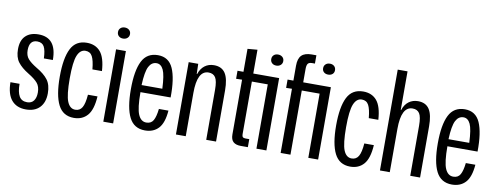

<svg xmlns="http://www.w3.org/2000/svg" viewBox="-61 -1043 3539 1367"><g transform="rotate(10 1708.0 -359.5)"><path d="M22 -162H88Q88 -103 105.5 -72.5Q123 -42 163 -42Q195 -42 211 -64Q227 -86 227 -123Q227 -166 206 -191Q185 -216 137 -245Q86 -276 60 -310.5Q34 -345 34 -403Q34 -467 67.5 -499.5Q101 -532 161 -532Q292 -532 292 -370H227Q225 -428 210.5 -454.5Q196 -481 160 -481Q103 -481 103 -408Q103 -369 123.5 -345.5Q144 -322 187 -296Q244 -263 271 -227Q298 -191 298 -130Q298 -64 262.5 -27Q227 10 163 10Q96 10 59.5 -33Q23 -76 22 -162Z M361 -262Q361 -396 395.5 -464.5Q430 -533 510 -533Q573 -533 608.5 -491Q644 -449 650 -353H581Q575 -417 559.5 -446Q544 -475 510 -475Q472 -475 452.5 -428.5Q433 -382 433 -262Q433 -142 452 -95.5Q471 -49 510 -49Q543 -49 559.5 -77Q576 -105 581 -170H650Q644 -73 607.5 -31.5Q571 10 510 10Q431 10 396 -59Q361 -128 361 -262Z M722 -523H793V0H722ZM714 -647Q714 -665 726 -676Q738 -687 757 -687Q776 -687 788.5 -676Q801 -665 801 -647Q801 -629 788.5 -618Q776 -607 757 -607Q738 -607 726 -618Q714 -629 714 -647Z M875 -262Q875 -396 909.5 -465Q944 -534 1024 -534Q1102 -534 1134 -462Q1166 -390 1164 -253H946Q946 -137 965.5 -92Q985 -47 1024 -47Q1059 -47 1074.5 -74.5Q1090 -102 1096 -158H1165Q1158 -68 1121.5 -29Q1085 10 1024 10Q945 10 910 -58.5Q875 -127 875 -262ZM1095 -304Q1091 -402 1073.5 -439Q1056 -476 1024 -476Q988 -476 968.5 -438.5Q949 -401 945 -304Z M1247 -523H1316L1318 -450H1321Q1334 -490 1362 -511.5Q1390 -533 1429 -533Q1485 -533 1511 -493.5Q1537 -454 1537 -369V0H1466V-361Q1466 -426 1450 -450.5Q1434 -475 1400 -475Q1318 -475 1318 -313V0H1247Z M1643 -70V-466L1600 -465V-523H1643V-689L1714 -695V-523H1901V0H1829V-465H1714V-84Q1714 -70 1720 -64Q1726 -58 1739 -58H1767V0H1715Q1680 0 1661.5 -16.5Q1643 -33 1643 -70ZM1822 -647Q1822 -665 1834 -676Q1846 -687 1865 -687Q1884 -687 1896.5 -676Q1909 -665 1909 -647Q1909 -629 1896.5 -618Q1884 -607 1865 -607Q1846 -607 1834 -618Q1822 -629 1822 -647Z M2004 -464 1962 -463V-523H2004V-631Q2004 -683 2027.5 -706Q2051 -729 2100 -729H2134V-669H2114Q2091 -669 2083 -657.5Q2075 -646 2075 -620V-523H2275V0H2204V-464H2075V0H2004ZM2197 -647Q2197 -665 2209 -676Q2221 -687 2240 -687Q2259 -687 2271 -676Q2283 -665 2283 -647Q2283 -629 2271 -618.5Q2259 -608 2240 -608Q2221 -608 2209 -618.5Q2197 -629 2197 -647Z M2359 -262Q2359 -396 2393.5 -464.5Q2428 -533 2508 -533Q2571 -533 2606.5 -491Q2642 -449 2648 -353H2579Q2573 -417 2557.5 -446Q2542 -475 2508 -475Q2470 -475 2450.5 -428.5Q2431 -382 2431 -262Q2431 -142 2450 -95.5Q2469 -49 2508 -49Q2541 -49 2557.5 -77Q2574 -105 2579 -170H2648Q2642 -73 2605.5 -31.5Q2569 10 2508 10Q2429 10 2394 -59Q2359 -128 2359 -262Z M2722 -729H2793V-450H2796Q2809 -491 2837.5 -512Q2866 -533 2904 -533Q2960 -533 2986 -493.5Q3012 -454 3012 -369V0H2941V-361Q2941 -426 2925 -450.5Q2909 -475 2875 -475Q2793 -475 2793 -313V0H2722Z M3094 -262Q3094 -396 3128.5 -465Q3163 -534 3243 -534Q3321 -534 3353 -462Q3385 -390 3383 -253H3165Q3165 -137 3184.5 -92Q3204 -47 3243 -47Q3278 -47 3293.5 -74.5Q3309 -102 3315 -158H3384Q3377 -68 3340.5 -29Q3304 10 3243 10Q3164 10 3129 -58.5Q3094 -127 3094 -262ZM3314 -304Q3310 -402 3292.5 -439Q3275 -476 3243 -476Q3207 -476 3187.5 -438.5Q3168 -401 3164 -304Z"/></g></svg>

Font: Mona Sans Condensed
Style: Regular
Weight: 400
Width: 3
Designer: Deni Anggara
Foundry: GitHub
Version: Version 2.000